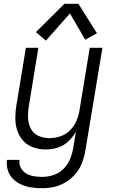

<svg xmlns="http://www.w3.org/2000/svg" viewBox="-20 -783 616 1016"><path d="M204 213Q236 213 268.5 205.5Q301 198 330.5 179.5Q360 161 382 134Q404 107 415.5 75.5Q427 44 432 12L522 -530H455L400 -195Q395 -167 383 -140Q371 -113 348.5 -91.5Q326 -70 297.5 -61Q269 -52 241 -52Q210 -52 183.5 -64Q157 -76 143.5 -101.5Q130 -127 128.5 -157Q127 -187 132 -218L183 -530H117L67 -227Q61 -193 61 -158.5Q61 -124 71 -93Q81 -62 103 -38Q125 -14 156.5 -3Q188 8 222 8Q253 8 284.5 -1.5Q316 -11 341 -34.5Q366 -58 382 -86L367 2Q362 32 350 60.5Q338 89 315 111.5Q292 134 262.5 143.5Q233 153 204 153Q181 153 159 149.5Q137 146 118.5 135Q100 124 90 104.5Q80 85 83 63H17Q13 91 21.5 118Q30 145 49 164Q68 183 93.5 194Q119 205 147 209Q175 213 204 213ZM223 -568 350 -712 431 -573 493 -607 395 -763H321L170 -613Z"/></svg>

Font: Iosevka Sparkle Light
Style: Italic
Weight: 300
Italic angle: -9°
Designer: Belleve Invis
Foundry: Belleve Invis
Version: Version 4.5.0; ttfautohint (v1.8.3)